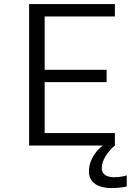

<svg xmlns="http://www.w3.org/2000/svg" viewBox="-20 -720 690 950"><path d="M124 0V-700H548.5V-638.5H201V-374.5H507.5V-313.5H201V-61.5H548.5V0ZM607 148V202.5Q592.5 206.5 572.2 208.5Q552 210.5 529.5 210.5Q501.5 210.5 476.2 202.5Q451 194.5 435.5 176Q420 157.5 420 127Q420 100 430.5 75.2Q441 50.5 457 30.8Q473 11 490 0H548.5Q523.5 20 503.5 51.2Q483.5 82.5 483.5 111.5Q483.5 128.5 492.5 138.8Q501.5 149 515.2 153Q529 157 542.5 157Q555 157 567 155.8Q579 154.5 589.5 152.5Q600 150.5 607 148Z"/></svg>

Font: Trispace Thin Light
Style: Regular
Weight: 300
Version: Version 1.210